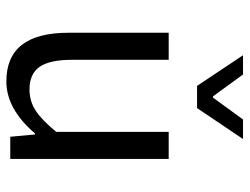

<svg xmlns="http://www.w3.org/2000/svg" viewBox="-108 -646 766 589"><g transform="rotate(90 274.5 -351.0)"><path d="M80 -178V-486H163V-189Q163 -121 184.5 -90Q206 -59 254 -59Q290 -59 319 -78Q348 -97 384 -141V-486H467V0H399L392 -76H389Q314 12 229 12Q80 12 80 -178ZM149 -714H208L275 -622H279L346 -714H406L311 -573H243Z"/></g></svg>

Font: RibengUni
Style: Regular
Weight: 400
Designer: (1) Dr. Andrew Glass (Senior Program Manager at Microsoft Corporation)
(2) Bivuti Chakma (Chakma Font Designer & Keyboar
Foundry: Bivuti Chakma
Version: Version 2.2022; Updated on: 03 June 2022; Friday